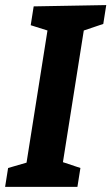

<svg xmlns="http://www.w3.org/2000/svg" viewBox="-21 -724 432 744"><path d="M379.2 -631.3 289.2 -600.9 306.1 -621.2 220.1 -78.3 211.7 -99.3 290.6 -73 279 0H-1.2L10.4 -73L98.6 -98.6L79.4 -78.3L165.3 -620.5L180.9 -600.2L98 -626.3L109.5 -699.3L390.7 -704.3Z"/></svg>

Font: Bitter Thin
Style: Italic
Weight: 100
Italic angle: -9°
Designer: Sol Matas, and Bitter project Authors
Foundry: Sol Matas
Version: Version 2.002